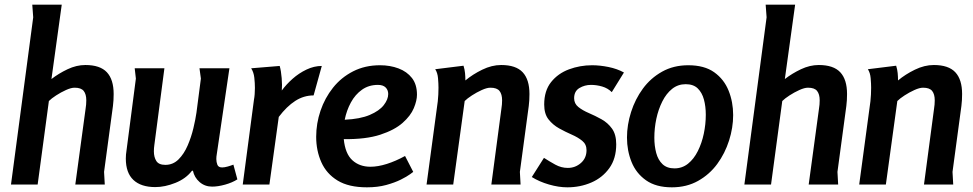

<svg xmlns="http://www.w3.org/2000/svg" viewBox="-20 -789 4159 821"><path d="M244 -769 200 -451Q231 -475 269 -493Q307 -511 345 -511Q408 -511 437 -480Q466 -449 466 -387Q466 -360 463 -336L425 -54L428 0H302L346 -324Q349 -342 349 -360Q349 -386 338 -400Q327 -414 299 -414Q284 -414 262 -404Q240 -394 220 -381Q200 -368 189 -357L141 0H27L122 -715L118 -769Z M683 -497 640 -169Q639 -162 638.5 -155.5Q638 -149 638 -142Q638 -117 648.5 -100.5Q659 -84 687 -84Q720 -84 743.5 -107.5Q767 -131 782.5 -167Q798 -203 807 -241Q816 -279 820 -307L839 -453L833 -497H961L907 -130Q906 -125 905.5 -119.5Q905 -114 905 -109Q905 -96 909.5 -84.5Q914 -73 930 -73Q940 -73 954 -77Q968 -81 978 -85L995 -22Q973 -8 942.5 0.5Q912 9 887 9Q856 9 833.5 -10.5Q811 -30 805 -59H801Q775 -25 730 -7Q685 11 644 11Q583 11 550.5 -19.5Q518 -50 518 -111Q518 -128 521 -146L561 -453L556 -497Z M1176 -507Q1182 -486 1184.5 -455Q1187 -424 1185 -402Q1204 -428 1231 -452Q1258 -476 1290.5 -491.5Q1323 -507 1356 -507L1321 -381Q1279 -381 1242.5 -357.5Q1206 -334 1172 -289L1132 0H1018L1066 -363Q1068 -373 1069 -386.5Q1070 -400 1070 -413Q1070 -433 1067.5 -456.5Q1065 -480 1054 -497Z M1605 -510Q1648 -510 1684 -496.5Q1720 -483 1741.5 -455.5Q1763 -428 1763 -384Q1763 -359 1749.5 -326.5Q1736 -294 1701.5 -263.5Q1667 -233 1606 -213Q1545 -193 1450 -194Q1456 -132 1486.5 -104Q1517 -76 1564 -76Q1596 -76 1634 -88Q1672 -100 1712 -122L1747 -54Q1747 -54 1733.5 -44Q1720 -34 1694 -21Q1668 -8 1631.5 2Q1595 12 1549 12Q1471 12 1423.5 -17Q1376 -46 1354 -95.5Q1332 -145 1332 -204Q1332 -261 1350.5 -315.5Q1369 -370 1404 -414Q1439 -458 1490 -484Q1541 -510 1605 -510ZM1596 -426Q1557 -426 1528 -405.5Q1499 -385 1480.5 -351Q1462 -317 1454 -277Q1520 -280 1561 -297.5Q1602 -315 1621 -339.5Q1640 -364 1640 -387Q1640 -404 1629 -415Q1618 -426 1596 -426Z M1962 -508Q1967 -492 1968.5 -476.5Q1970 -461 1970 -445Q2001 -471 2042 -491Q2083 -511 2123 -511Q2186 -511 2215 -480Q2244 -449 2244 -387Q2244 -360 2241 -336L2203 -54L2206 0H2081L2124 -324Q2127 -342 2127 -360Q2127 -386 2116 -400Q2105 -414 2077 -414Q2062 -414 2040 -404Q2018 -394 1998 -381Q1978 -368 1967 -357L1918 0H1804L1852 -356Q1855 -385 1855 -414Q1855 -431 1853 -454.5Q1851 -478 1841 -493Z M2596 -395Q2579 -412 2555 -419Q2531 -426 2507 -426Q2480 -426 2457.5 -412.5Q2435 -399 2435 -369Q2435 -346 2453 -331.5Q2471 -317 2498 -305.5Q2525 -294 2552 -279Q2579 -264 2597 -239Q2615 -214 2615 -172Q2615 -111 2585.5 -70Q2556 -29 2508.5 -8.5Q2461 12 2406 12Q2369 12 2327.5 0Q2286 -12 2254 -32L2306 -114Q2329 -99 2354.5 -85Q2380 -71 2408 -71Q2440 -71 2464 -92Q2488 -113 2488 -147Q2488 -172 2469.5 -187Q2451 -202 2424.5 -213.5Q2398 -225 2371 -240Q2344 -255 2325.5 -278.5Q2307 -302 2307 -342Q2307 -401 2336.5 -438Q2366 -475 2413 -492.5Q2460 -510 2512 -510Q2545 -510 2582 -502.5Q2619 -495 2648 -479Z M2853 12Q2785 12 2742.5 -18Q2700 -48 2680.5 -96.5Q2661 -145 2661 -201Q2661 -255 2678.5 -310Q2696 -365 2729 -410Q2762 -455 2811 -482.5Q2860 -510 2923 -510Q2992 -510 3034 -480Q3076 -450 3095.5 -401.5Q3115 -353 3115 -297Q3115 -243 3097.5 -188Q3080 -133 3047 -88Q3014 -43 2965 -15.5Q2916 12 2853 12ZM2864 -69Q2897 -69 2922 -89Q2947 -109 2964 -143Q2981 -177 2989.5 -217.5Q2998 -258 2998 -298Q2998 -334 2990 -363.5Q2982 -393 2963.5 -411Q2945 -429 2912 -429Q2879 -429 2854 -409Q2829 -389 2812 -355Q2795 -321 2786.5 -281Q2778 -241 2778 -200Q2778 -165 2786 -135Q2794 -105 2813 -87Q2832 -69 2864 -69Z M3380 -769 3336 -451Q3367 -475 3405 -493Q3443 -511 3481 -511Q3544 -511 3573 -480Q3602 -449 3602 -387Q3602 -360 3599 -336L3561 -54L3564 0H3438L3482 -324Q3485 -342 3485 -360Q3485 -386 3474 -400Q3463 -414 3435 -414Q3420 -414 3398 -404Q3376 -394 3356 -381Q3336 -368 3325 -357L3277 0H3163L3258 -715L3254 -769Z M3812 -508Q3817 -492 3818.5 -476.5Q3820 -461 3820 -445Q3851 -471 3892 -491Q3933 -511 3973 -511Q4036 -511 4065 -480Q4094 -449 4094 -387Q4094 -360 4091 -336L4053 -54L4056 0H3931L3974 -324Q3977 -342 3977 -360Q3977 -386 3966 -400Q3955 -414 3927 -414Q3912 -414 3890 -404Q3868 -394 3848 -381Q3828 -368 3817 -357L3768 0H3654L3702 -356Q3705 -385 3705 -414Q3705 -431 3703 -454.5Q3701 -478 3691 -493Z"/></svg>

Font: Rosario
Style: Bold Italic
Weight: 700
Italic angle: -8.05°
Designer: Hector Gatti
Foundry: Omnibus Type
Version: Version 1.101; ttfautohint (v1.8.1.43-b0c9)